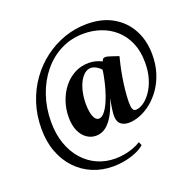

<svg xmlns="http://www.w3.org/2000/svg" viewBox="-170 -947 1405 1384"><g transform="rotate(-20 533.0 -255.0)"><path d="M72 -170Q72 -274 101.8 -365Q131.5 -456 184.8 -530.2Q238 -604.5 309.5 -658Q381 -711.5 464.2 -740.5Q547.5 -769.5 637 -769.5Q752.5 -769.5 835 -722Q917.5 -674.5 962 -591.5Q1006.5 -508.5 1006.5 -400Q1006.5 -324.5 986.2 -261.2Q966 -198 931.8 -148.8Q897.5 -99.5 855 -65.5Q812.5 -31.5 767.2 -13.8Q722 4 680.5 4Q646 4 622 -13Q598 -30 595.5 -72Q594.5 -92.5 599 -126.2Q603.5 -160 612.5 -211Q593 -143.5 566.2 -93.8Q539.5 -44 505 -16.5Q470.5 11 427 11Q388 11 355.5 -11.8Q323 -34.5 304 -77.2Q285 -120 285 -181.5Q285 -244 304.5 -301.2Q324 -358.5 359.8 -403.8Q395.5 -449 444.8 -475Q494 -501 553.5 -501Q579 -501 604 -495Q629 -489 653.5 -476.5Q659.5 -492.5 667 -496.5Q674.5 -500.5 684 -500Q691.5 -499.5 700 -497.2Q708.5 -495 726.8 -489Q745 -483 780 -471Q774 -448.5 765.2 -410.2Q756.5 -372 748.5 -325.2Q740.5 -278.5 735.2 -229.2Q730 -180 729.5 -136Q729.5 -98 736.5 -82.5Q743.5 -67 759.5 -67Q786.5 -67 817.5 -87.5Q848.5 -108 876 -146.8Q903.5 -185.5 920.8 -240.5Q938 -295.5 938 -364.5Q938 -452 909.8 -517.2Q881.5 -582.5 833 -625.8Q784.5 -669 722.5 -690.5Q660.5 -712 592 -712Q495.5 -712 415.2 -671.2Q335 -630.5 276.8 -558.8Q218.5 -487 186.5 -393Q154.5 -299 154.5 -193Q154.5 -99 181 -24Q207.5 51 254.8 104Q302 157 365 185Q428 213 501.5 213Q535 213 569.8 207Q604.5 201 637.8 189.2Q671 177.5 699 159.5L710.5 186.5Q684.5 209.5 644.8 226.2Q605 243 559 252Q513 261 466.5 261Q382.5 261 310.8 231Q239 201 185.5 144.5Q132 88 102 8.8Q72 -70.5 72 -170ZM434 -228Q434 -196.5 439.2 -166.8Q444.5 -137 456.5 -117.5Q468.5 -98 487.5 -98Q508.5 -98 529.8 -122.5Q551 -147 570.2 -190Q589.5 -233 604.5 -287.5Q609.5 -306 615.8 -332Q622 -358 626.5 -383Q631 -408 631.5 -421.5Q621.5 -433 608.2 -442.2Q595 -451.5 581.5 -456.8Q568 -462 556 -462Q530.5 -462 508.2 -444Q486 -426 469.2 -394Q452.5 -362 443.2 -319.5Q434 -277 434 -228Z"/></g></svg>

Font: Merriweather 120pt Black
Style: Regular
Weight: 900
Designer: Eben Sorkin
Foundry: Eben Sorkin
Version: Version 2.100